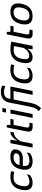

<svg xmlns="http://www.w3.org/2000/svg" viewBox="1713 -2486 968 4434"><g transform="rotate(-90 2197.0 -269.0)"><path d="M373 -63.5Q296.9 0 194.3 0Q-20.5 0 31.7 -261.2Q82 -512.7 326.2 -512.7Q399.4 -512.7 460 -498L445.3 -424.8Q384.8 -439.5 306.6 -439.5Q157.7 -439.5 122.1 -261.2Q84.5 -73.2 213.9 -73.2Q311.5 -73.2 387.7 -136.7Z M960.9 -366.7Q932.6 -225.6 749.5 -225.6H585.9Q555.7 -73.2 700.2 -73.2Q812 -73.2 892.6 -136.7L877.9 -63.5Q797.4 0 685.5 0Q450.7 0 502.9 -262.2Q553.2 -512.7 789.1 -512.7Q990.2 -512.7 960.9 -366.7ZM601.1 -300.8H764.6Q857.4 -300.8 871.1 -368.2Q885.3 -440.4 774.4 -440.4Q637.7 -440.4 601.1 -300.8Z M1004.9 0 1107.4 -512.7H1188L1165 -349.6Q1252 -512.7 1371.1 -512.7L1355 -432.6Q1238.8 -432.6 1150.4 -274.9L1095.2 0Z M1470.7 -595.7H1527.3L1530.3 -512.7H1668.9L1654.3 -439.5H1529.8L1470.7 -145Q1456.5 -73.2 1518.6 -73.2H1581.1L1566.4 0H1480.5Q1351.6 0 1379.4 -138.2Z M1883.8 -512.7 1781.2 0H1690.9L1793.5 -512.7ZM1920.9 -698.2 1903.8 -612.8H1813.5L1830.6 -698.2Z M2044.9 -537.6Q2084 -733.4 2299.8 -733.4Q2367.7 -733.4 2437.5 -704.1L2422.9 -630.9Q2356 -660.2 2284.7 -660.2Q2159.7 -660.2 2136.7 -546.4L2130.4 -512.7H2416.5L2314 0H2223.6L2311.5 -439.5H2115.7L2035.6 -39.1Q2004.4 116.2 1913.1 194.3L1847.7 143.1Q1921.9 77.1 1945.3 -39.1Z M2839.4 -63.5Q2763.2 0 2660.6 0Q2445.8 0 2498 -261.2Q2548.3 -512.7 2792.5 -512.7Q2865.7 -512.7 2926.3 -498L2911.6 -424.8Q2851.1 -439.5 2772.9 -439.5Q2624 -439.5 2588.4 -261.2Q2550.8 -73.2 2680.2 -73.2Q2777.8 -73.2 2854 -136.7Z M3349.6 -425.8Q3325.2 -437.5 3256.8 -437.5Q3093.3 -437.5 3056.2 -250.5Q3021.5 -78.1 3122.6 -78.1Q3227.1 -78.1 3305.2 -202.1ZM3355 0H3274.4L3289.1 -122.1Q3207 0 3091.8 0Q2917 0 2966.8 -249.5Q3019.5 -512.7 3275.9 -512.7Q3379.9 -512.7 3453.1 -491.7Z M3620.6 -595.7H3677.2L3680.2 -512.7H3818.8L3804.2 -439.5H3679.7L3620.6 -145Q3606.4 -73.2 3668.5 -73.2H3731L3716.3 0H3630.4Q3501.5 0 3529.3 -138.2Z M4055.7 -73.2Q4199.7 -73.2 4236.8 -258.3Q4272.9 -439.5 4128.9 -439.5Q3984.9 -439.5 3948.7 -258.3Q3911.6 -73.2 4055.7 -73.2ZM3857.9 -256.3Q3909.2 -512.7 4143.6 -512.7Q4377.9 -512.7 4326.7 -256.3Q4275.4 -0.5 4041 -0.5Q3807.6 -0.5 3857.9 -256.3Z"/></g></svg>

Font: Sansation
Style: Italic
Weight: 400
Designer: Bernd Montag
Version: Version 1.301